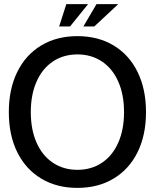

<svg xmlns="http://www.w3.org/2000/svg" viewBox="-20 -902 754 935"><path d="M23 -356Q23 -468 64 -551.5Q105 -635 180.5 -680.5Q256 -726 357 -726Q458 -726 533.5 -680.5Q609 -635 650 -551.5Q691 -468 691 -356Q691 -244 650 -161Q609 -78 533.5 -32.5Q458 13 357 13Q256 13 180.5 -32.5Q105 -78 64 -161Q23 -244 23 -356ZM357 -75Q425 -75 476.5 -109.5Q528 -144 556 -207.5Q584 -271 584 -356Q584 -441 556 -504.5Q528 -568 476.5 -602.5Q425 -637 357 -637Q289 -637 237.5 -602.5Q186 -568 158 -504.5Q130 -441 130 -356Q130 -271 158 -207.5Q186 -144 237.5 -109.5Q289 -75 357 -75ZM303 -882H409L321 -773H268ZM450 -882H556L439 -773H386Z"/></svg>

Font: Non Bureau
Style: Regular
Weight: 400
Designer: Jona Saucedo
Foundry: Non Foundry
Version: Version 1.000; ttfautohint (v1.8.4)